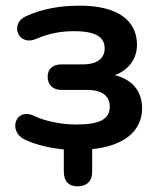

<svg xmlns="http://www.w3.org/2000/svg" viewBox="-20 -519 560 677"><path d="M254 138C286 138 305 120 305 86V7C419 -5 481 -58 481 -137C481 -198 446 -239 385 -254C433 -272 463 -311 463 -361C463 -448 393 -499 262 -499C191 -499 128 -488 70 -461C13 -434 45 -354 108 -382C151 -401 194 -409 241 -409C322 -409 349 -386 349 -348C349 -312 320 -292 274 -292H197C166 -292 148 -276 148 -248C148 -220 166 -202 197 -202H286C338 -202 367 -182 367 -143C367 -100 334 -80 249 -80C200 -80 143 -90 101 -110C34 -142 7 -56 67 -27C105 -9 154 3 205 8V86C205 120 222 138 254 138Z"/></svg>

Font: Nunito
Style: Bold
Weight: 700
Designer: Vernon Adams
Foundry: Vernon Adams
Version: Version 3.602